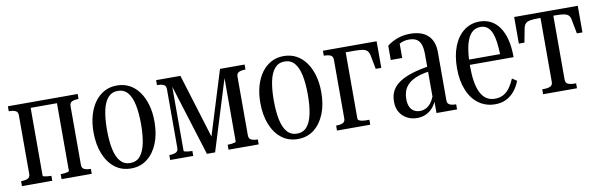

<svg xmlns="http://www.w3.org/2000/svg" viewBox="-41 -869 3815 1222"><g transform="rotate(-10 1866.0 -258.0)"><path d="M85 -68V-448Q85 -470 68.5 -477Q52 -484 28 -484H26V-516H167V-42Q167 -39 175 -37Q183 -35 195.5 -33.5Q208 -32 220 -32H222V0H26V-32H28Q52 -32 68.5 -39Q85 -46 85 -68ZM337 -43V-516H477V-484H476Q452 -484 435.5 -477Q419 -470 419 -448V-68Q419 -46 435.5 -39Q452 -32 476 -32H477V0H282V-32H284Q296 -32 308 -33.5Q320 -35 328.5 -37.5Q337 -40 337 -43ZM129 -481V-516H380V-481Z M928 -258Q928 -178 903.5 -118Q879 -58 835 -24Q791 10 731 10Q671 10 627 -23.5Q583 -57 558.5 -117.5Q534 -178 534 -258Q534 -318 548 -367Q562 -416 588 -451.5Q614 -487 650 -506.5Q686 -526 731 -526Q776 -526 812 -507Q848 -488 874 -452Q900 -416 914 -367Q928 -318 928 -258ZM621 -258Q621 -186 632 -133.5Q643 -81 667.5 -53Q692 -25 731 -25Q771 -25 795 -53Q819 -81 830 -133.5Q841 -186 841 -258Q841 -330 830 -382.5Q819 -435 795 -463Q771 -491 731 -491Q692 -491 667.5 -463Q643 -435 632 -382.5Q621 -330 621 -258Z M1141 -516 1281 -61H1256L1397 -516H1556V-484H1555Q1531 -484 1514.5 -477Q1498 -470 1498 -448V-69Q1498 -46 1514.5 -39Q1531 -32 1555 -32H1556V0H1361V-32H1362Q1375 -32 1387 -33.5Q1399 -35 1407 -37.5Q1415 -40 1415 -43V-494L1427 -492L1274 2H1221L1067 -492L1078 -493V-43Q1078 -39 1086 -37Q1094 -35 1106.5 -33.5Q1119 -32 1131 -32H1133V0H984V-32H986Q1010 -32 1026 -39Q1042 -46 1042 -68V-447Q1042 -470 1026 -477Q1010 -484 986 -484H984V-516Z M2006 -258Q2006 -178 1981.5 -118Q1957 -58 1913 -24Q1869 10 1809 10Q1749 10 1705 -23.5Q1661 -57 1636.5 -117.5Q1612 -178 1612 -258Q1612 -318 1626 -367Q1640 -416 1666 -451.5Q1692 -487 1728 -506.5Q1764 -526 1809 -526Q1854 -526 1890 -507Q1926 -488 1952 -452Q1978 -416 1992 -367Q2006 -318 2006 -258ZM1699 -258Q1699 -186 1710 -133.5Q1721 -81 1745.5 -53Q1770 -25 1809 -25Q1849 -25 1873 -53Q1897 -81 1908 -133.5Q1919 -186 1919 -258Q1919 -330 1908 -382.5Q1897 -435 1873 -463Q1849 -491 1809 -491Q1770 -491 1745.5 -463Q1721 -435 1710 -382.5Q1699 -330 1699 -258Z M2121 -68V-447Q2121 -470 2104.5 -477Q2088 -484 2064 -484H2062V-516H2203V-53Q2203 -45 2211 -40.5Q2219 -36 2231.5 -34Q2244 -32 2257 -32H2277V0H2062V-32H2064Q2088 -32 2104.5 -39Q2121 -46 2121 -68ZM2168 -481V-516H2409V-344H2373L2356 -433Q2352 -453 2342 -463.5Q2332 -474 2312.5 -477.5Q2293 -481 2259 -481Z M2715 -303 2714 -270Q2675 -266 2645 -257Q2615 -248 2593.5 -235Q2572 -222 2558 -205Q2544 -188 2537.5 -167Q2531 -146 2531 -121Q2531 -91 2540 -71Q2549 -51 2566 -41Q2583 -31 2604 -31Q2629 -31 2649.5 -43.5Q2670 -56 2684.5 -80.5Q2699 -105 2709 -138L2715 -99Q2705 -66 2686 -41.5Q2667 -17 2640 -3.5Q2613 10 2579 10Q2543 10 2513.5 -6Q2484 -22 2467.5 -50.5Q2451 -79 2451 -118Q2451 -158 2467 -188Q2483 -218 2516 -240Q2549 -262 2598.5 -277.5Q2648 -293 2715 -303ZM2705 0V-93L2698 -91V-378Q2698 -420 2689 -444.5Q2680 -469 2661.5 -480Q2643 -491 2614 -491Q2578 -491 2552.5 -476Q2527 -461 2510 -434Q2511 -451 2514.5 -461.5Q2518 -472 2523.5 -478Q2529 -484 2536.5 -486.5Q2544 -489 2551 -489V-383H2477V-475Q2489 -485 2510 -497Q2531 -509 2561 -517.5Q2591 -526 2629 -526Q2661 -526 2688.5 -518Q2716 -510 2737 -492.5Q2758 -475 2769.5 -447Q2781 -419 2781 -379V-68Q2781 -54 2788 -46.5Q2795 -39 2807.5 -36Q2820 -33 2836 -33H2838V0Z M2967 -256Q2967 -200 2974 -157.5Q2981 -115 2995.5 -85.5Q3010 -56 3033 -40.5Q3056 -25 3089 -25Q3121 -25 3145 -39Q3169 -53 3186 -77.5Q3203 -102 3216 -133L3246 -113Q3231 -74 3207.5 -46.5Q3184 -19 3153.5 -4.5Q3123 10 3084 10Q3024 10 2978.5 -22.5Q2933 -55 2908 -115.5Q2883 -176 2883 -257Q2883 -339 2907 -399.5Q2931 -460 2974.5 -493Q3018 -526 3075 -526Q3115 -526 3147 -509.5Q3179 -493 3202 -460.5Q3225 -428 3237.5 -379.5Q3250 -331 3250 -265H2946V-299H3189L3169 -287Q3168 -339 3162.5 -377.5Q3157 -416 3146 -441Q3135 -466 3117.5 -478.5Q3100 -491 3075 -491Q3047 -491 3026.5 -475.5Q3006 -460 2993 -430Q2980 -400 2973.5 -356Q2967 -312 2967 -256Z M3504 -481V-516H3709V-344H3673L3656 -433Q3653 -454 3642.5 -464Q3632 -474 3612.5 -477.5Q3593 -481 3559 -481ZM3504 -481H3449Q3415 -481 3395 -477.5Q3375 -474 3365 -463.5Q3355 -453 3351 -433L3334 -344H3298V-516H3504ZM3545 -68Q3545 -46 3561 -39Q3577 -32 3602 -32H3613V0H3394V-32H3405Q3430 -32 3446 -39Q3462 -46 3462 -68V-516H3545Z"/></g></svg>

Font: Roboto Serif 120pt ExtraCondensed
Style: Regular
Weight: 400
Width: 2
Designer: Greg Gazdowicz
Foundry: Commercial Type
Version: Version 1.008